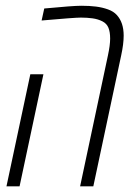

<svg xmlns="http://www.w3.org/2000/svg" viewBox="-20 -660 487 680"><path d="M136.7 -629.9Q238.3 -639.6 267.8 -639.6Q297.4 -639.6 320.1 -636.7Q342.8 -633.8 362.5 -626.7Q382.3 -619.6 393.6 -606.9Q418 -580.6 418 -533.7Q418 -504.4 409.2 -463.9L310.5 0H263.7L362.3 -463.9Q370.1 -500 370.1 -523.4Q370.1 -546.9 364 -561.8Q357.9 -576.7 342.5 -584.5Q327.1 -592.3 307.9 -595Q288.6 -597.7 266.4 -597.7Q244.1 -597.7 127.4 -587.4ZM49.3 0H2.9L87.4 -397H133.8Z"/></svg>

Font: Open Sans Hebrew Condensed Light
Style: Italic
Weight: 300
Width: 3
Italic angle: -12°
Foundry: Ascender Corporation, Yanek Iontef
Version: Version 2.001;PS 002.001;hotconv 1.0.70;makeotf.lib2.5.58329